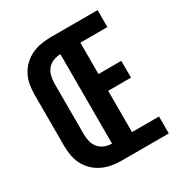

<svg xmlns="http://www.w3.org/2000/svg" viewBox="-171 -863 942 991"><g transform="rotate(-30 300.0 -367.5)"><path d="M270 0Q241 0 212 -5Q183 -10 156.5 -22.5Q130 -35 108.5 -55.5Q87 -76 73.5 -102Q60 -128 55 -157Q50 -186 50 -215V-520Q50 -549 55 -578Q60 -607 73.5 -633Q87 -659 108.5 -679.5Q130 -700 156.5 -712.5Q183 -725 212 -730Q241 -735 270 -735H550V-634H389V-447H525V-347H389V-101H550V0ZM270 -101V-634Q249 -634 228 -626Q207 -618 193 -601.5Q179 -585 173.5 -563Q168 -541 168 -520V-215Q168 -194 173.5 -172Q179 -150 193 -133.5Q207 -117 228 -109Q249 -101 270 -101Z"/></g></svg>

Font: Iosevka SS04 Extended
Style: Bold
Weight: 700
Width: 7
Monospace: yes
Designer: Belleve Invis
Foundry: Belleve Invis
Version: Version 19.0.0; ttfautohint (v1.8.4)